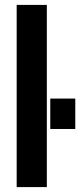

<svg xmlns="http://www.w3.org/2000/svg" viewBox="-20 -763 327 783"><path d="M48 0V-743H171V0ZM185 -237V-361H287V-237Z"/></svg>

Font: Saira Condensed
Style: Bold
Weight: 700
Width: 3
Designer: Hector Gatti with collaboration of the Omnibus-Type team
Foundry: Omnibus-Type
Version: Version 1.101